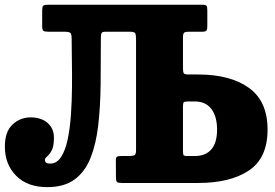

<svg xmlns="http://www.w3.org/2000/svg" viewBox="-22 -770 1156 808"><path d="M-1.5 -153Q-1.5 -216 30.8 -246Q63 -276 107 -276Q152 -276 178.5 -252.5Q205 -229 205 -190Q205 -154 195.5 -136.8Q186 -119.5 176.5 -111.8Q167 -104 167 -97Q167 -81.5 189 -81.5Q217 -81.5 235 -109.2Q253 -137 262.8 -183.2Q272.5 -229.5 276.5 -286.5Q280.5 -343.5 281 -402.5Q281.5 -461.5 280.5 -515Q279.5 -568.5 279.5 -607.5Q279.5 -627 273.8 -631.8Q268 -636.5 248 -636.5H182.5Q166.5 -636.5 161 -640Q155.5 -643.5 155.5 -660.5V-723.5Q155.5 -741 159.5 -745.5Q163.5 -750 180.5 -750H829Q844.5 -750 847.5 -745.2Q850.5 -740.5 850.5 -725V-660.5Q850.5 -645.5 846.5 -641Q842.5 -636.5 828.5 -636.5H775Q757 -636.5 752.5 -632.2Q748 -628 748 -610.5V-483Q748 -466 751.8 -461.2Q755.5 -456.5 773 -456.5H812Q947 -456.5 1025.5 -400.2Q1104 -344 1104 -224.5Q1104 -105 1025.5 -52.5Q947 0 812 0H491Q476.5 0 471.2 -3.5Q466 -7 466 -22L465.5 -93Q465.5 -107 469.8 -110.2Q474 -113.5 488.5 -113.5H521Q537.5 -113.5 544 -117Q550.5 -120.5 550.5 -138V-606.5Q550.5 -625 546.5 -630.8Q542.5 -636.5 523 -636.5H422.5Q408.5 -636.5 405.5 -631Q402.5 -625.5 402.5 -611.5Q402.5 -510 401.5 -416.5Q400.5 -323 391.5 -244Q382.5 -165 359.5 -106.5Q336.5 -48 292.5 -15.2Q248.5 17.5 177 17.5Q93 17.5 45.8 -30.5Q-1.5 -78.5 -1.5 -153ZM764.5 -113.5H799Q843 -113.5 867.2 -141.2Q891.5 -169 891.5 -224.5Q891.5 -280.5 867.2 -311.8Q843 -343 799 -343H768.5Q754 -343 751 -339.2Q748 -335.5 748 -321V-135.5Q748 -122.5 750 -118Q752 -113.5 764.5 -113.5Z"/></svg>

Font: Besley* Narrow Heavy
Style: Regular
Weight: 800
Width: 4
Designer: Owen Earl
Foundry: indestructible type*
Version: Version 3.000; ttfautohint (v1.8.3)